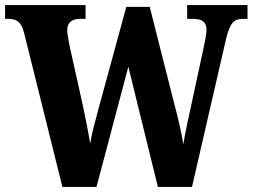

<svg xmlns="http://www.w3.org/2000/svg" viewBox="-23 -734 992 754"><path d="M71 -607 222 0H356L481 -472L597 0H731L865 -582C881 -648 898 -660 932 -660H949V-714H712V-660H733C771 -660 788 -648 788 -616C788 -603 782 -572 778 -553L730 -330C717 -272 704 -212 697 -167C690 -212 677 -268 660 -332L565 -707H473L365 -311C350 -256 338 -212 331 -170C325 -211 311 -278 301 -326L250 -555C246 -575 241 -604 241 -615C241 -645 258 -660 293 -660H313V-714H-3V-660H8C42 -660 60 -649 71 -607Z"/></svg>

Font: Noto Serif Khmer Condensed ExtraBold
Style: Regular
Weight: 800
Width: 3
Designer: Danh Hong and the Monotype Design Team
Foundry: Monotype Imaging Inc.
Version: Version 2.004